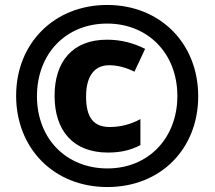

<svg xmlns="http://www.w3.org/2000/svg" viewBox="-20 -744 865 774"><path d="M413 10C627 10 779 -143 779 -356C779 -570 625 -724 412 -724C200 -724 45 -571 45 -358C45 -148 195 10 413 10ZM413 -65C248 -65 129 -184 129 -356C129 -526 244 -649 412 -649C576 -649 695 -529 695 -357C695 -188 579 -65 413 -65ZM415 -129C465 -129 506 -138 546 -159V-264C507 -242 463 -232 423 -232C357 -232 327 -270 327 -355C327 -439 362 -481 420 -481C455 -481 487 -472 522 -455L565 -547C517 -571 468 -584 411 -584C273 -584 200 -496 200 -358C200 -217 275 -129 415 -129Z"/></svg>

Font: Noto Sans Bengali SemiCondensed ExtraBold
Style: Regular
Weight: 800
Width: 4
Designer: Joana Ranito - Universal Thirst; Jelle Bosma - Monotype Design Team
Foundry: Universal Thirst ehf.
Version: Version 3.000